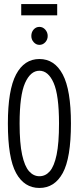

<svg xmlns="http://www.w3.org/2000/svg" viewBox="-20 -919 390 950"><path d="M175 11Q100 11 59.5 -63Q19 -137 19 -308Q19 -474 59.5 -550.5Q100 -627 175 -627Q250 -627 290.5 -550.5Q331 -474 331 -308Q331 -137 290.5 -63Q250 11 175 11ZM175 -47Q205 -47 226.5 -71.5Q248 -96 260 -153Q272 -210 272 -308Q272 -448 245.5 -508.5Q219 -569 175 -569Q131 -569 104 -508.5Q77 -448 77 -308Q77 -210 89.5 -153Q102 -96 124 -71.5Q146 -47 175 -47ZM175 -697Q159 -697 147 -710Q135 -723 135 -741Q135 -760 146.5 -773Q158 -786 175 -786Q192 -786 204 -772.5Q216 -759 216 -741Q216 -723 204 -710Q192 -697 175 -697ZM85 -843V-899H263V-843Z"/></svg>

Font: Inconsolata ExtraCondensed
Style: Regular
Weight: 400
Width: 2
Monospace: yes
Designer: Raph Levien, Cyreal, Brenton Simpson
Foundry: Raph Levien, Cyreal, Google
Version: Version 3.001; ttfautohint (v1.8.2.53-6de2)